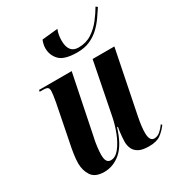

<svg xmlns="http://www.w3.org/2000/svg" viewBox="-184 -883 930 1009"><g transform="rotate(-30 281.0 -378.5)"><path d="M347 -606Q268 -606 239 -636Q210 -666 210 -709Q210 -730 220 -756L316 -766Q309 -749 306.5 -732.5Q304 -716 304 -701Q304 -625 364 -625Q410 -625 444.5 -647.5Q479 -670 504.5 -703Q530 -736 548 -767L558 -759Q543 -736 524.5 -709.5Q506 -683 481.5 -659.5Q457 -636 424 -621Q391 -606 347 -606ZM425 10Q385 10 363.5 -2Q342 -14 333.5 -33.5Q325 -53 325 -75Q325 -86 326.5 -103Q328 -120 330 -136.5Q332 -153 334 -161H329Q301 -69 255.5 -30Q210 9 155 9Q100 9 78.5 -23Q57 -55 57 -99Q57 -123 62 -156Q67 -189 73 -216L116 -433Q125 -483 125 -499Q125 -513 119 -519.5Q113 -526 89 -526H70L72 -536H270L198 -183Q191 -154 187.5 -124.5Q184 -95 184 -78Q184 -50 192 -38.5Q200 -27 215 -27Q243 -27 267 -57Q291 -87 309 -133Q327 -179 336 -227L397 -536H529L452 -154Q441 -99 441 -62Q441 -12 470 -12Q489 -12 505.5 -26Q522 -40 536 -60L541 -53Q521 -26 496.5 -8Q472 10 425 10Z"/></g></svg>

Font: Noto Serif Display ExtraCondensed
Style: Bold Italic
Weight: 700
Width: 2
Italic angle: -12°
Designer: Monotype Design Team
Foundry: Monotype Imaging Inc.
Version: Version 2.009